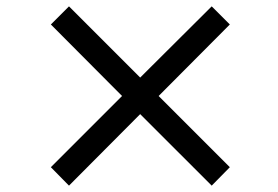

<svg xmlns="http://www.w3.org/2000/svg" viewBox="-20 -600 873 604"><path d="M140 -74 364 -298 140 -523 197 -580 421 -356 646 -580 703 -523 479 -298 703 -74 646 -16 421 -241 197 -16Z"/></svg>

Font: Khartiya
Style: Bold
Weight: 700
Version: Version 1.0.2